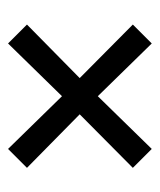

<svg xmlns="http://www.w3.org/2000/svg" viewBox="20 -561 397 477"><g transform="rotate(-90 218.5 -322.5)"><path d="M218 -278 87 -144 40 -191 173 -323 40 -454 87 -501 218 -367 349 -501 396 -454 263 -323 396 -191 349 -144Z"/></g></svg>

Font: Noto Sans Bengali UI ExtraCondensed
Style: Regular
Weight: 400
Width: 2
Designer: Jelle Bosma - Monotype Design Team
Foundry: Monotype Imaging Inc.
Version: Version 2.003; ttfautohint (v1.8.4.7-5d5b)